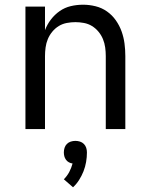

<svg xmlns="http://www.w3.org/2000/svg" viewBox="-20 -548 640 815"><path d="M88 0V-520H171V-420Q180 -444 196 -465Q212 -486 233.5 -501Q255 -516 280.5 -522Q306 -528 333 -528Q359 -528 385.5 -521.5Q412 -515 434 -499.5Q456 -484 471.5 -462Q487 -440 496 -415Q505 -390 508.5 -363.5Q512 -337 512 -310V0H429V-310Q429 -328 426.5 -346.5Q424 -365 417 -382Q410 -399 398 -413.5Q386 -428 370.5 -437.5Q355 -447 336.5 -450.5Q318 -454 300 -454Q282 -454 263.5 -450.5Q245 -447 229.5 -437.5Q214 -428 202 -413.5Q190 -399 183 -382Q176 -365 173.5 -346.5Q171 -328 171 -310V0ZM290 247 251 213Q265 199 274 182Q283 165 288 146Q280 145 272.5 141Q265 137 260 130Q255 123 253 115Q251 107 251 99Q251 89 254 79.5Q257 70 264 63Q271 56 280.5 53Q290 50 300 50Q310 50 319.5 53Q329 56 336 63Q343 70 346 79.5Q349 89 349 99Q349 119 345.5 139.5Q342 160 334.5 179Q327 198 316 215.5Q305 233 290 247Z"/></svg>

Font: Iosevka Extended
Style: Regular
Weight: 400
Width: 7
Monospace: yes
Designer: Belleve Invis
Foundry: Belleve Invis
Version: Version 32.5.0; ttfautohint (v1.8.4)